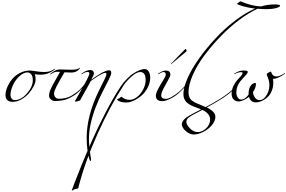

<svg xmlns="http://www.w3.org/2000/svg" viewBox="-20 -1498 4264 2858"><path d="M498 -394Q510 -362 510 -316.5Q510 -271 481 -214Q452 -157 406.5 -105.5Q361 -54 297 -18Q233 18 170 18Q62 18 62 -84Q62 -139 88.5 -201.5Q115 -264 160.5 -319.5Q206 -375 276.5 -411.5Q347 -448 426 -448Q448 -448 516 -437Q584 -426 638 -426Q726 -426 778 -464L798 -476Q802 -476 802 -473.5Q802 -471 793 -462.5Q784 -454 765 -441Q746 -428 720 -416Q660 -386 578 -386Q541 -386 498 -394ZM390 -420Q331 -420 270.5 -365Q210 -310 173 -231Q136 -152 136 -82Q136 -55 152.5 -31.5Q169 -8 200 -8Q295 -8 381.5 -108Q468 -208 468 -302Q468 -368 442.5 -394Q417 -420 390 -420Z M864 -464 1044 -460Q1132 -460 1163 -486Q1168 -490 1170 -490Q1172 -490 1172 -486.5Q1172 -483 1160 -469Q1116 -418 1042 -418Q1016 -418 940 -422Q856 -280 820 -209Q784 -138 784 -106Q784 -74 804 -51Q824 -28 854 -28Q966 -28 1042.5 -72.5Q1119 -117 1168 -164.5Q1217 -212 1240 -246Q1244 -252 1248 -252Q1252 -252 1252 -249Q1252 -246 1250 -242Q1207 -185 1163.5 -143.5Q1120 -102 1102 -90Q1002 -24 935.5 -9Q869 6 796 6Q767 6 738.5 -17.5Q710 -41 710 -72.5Q710 -104 722 -140Q746 -208 874 -428Q854 -430 830 -430Q789 -430 738 -394Q734 -392 730 -392Q726 -392 726 -396Q726 -400 774 -432Q822 -464 864 -464Z M1338 -312Q1443 -386 1502 -418Q1570 -452 1603 -452Q1636 -452 1636 -414Q1636 -385 1602 -318Q1568 -251 1508 -133.5Q1448 -16 1406 94Q1304 362 1304 568Q1304 674 1328 826Q1336 876 1336 881.5Q1336 887 1332.5 892.5Q1329 898 1326 898Q1319 898 1306 857Q1293 816 1281.5 732Q1270 648 1270 556Q1270 231 1446 -135Q1500 -246 1532 -309Q1564 -372 1564 -393Q1564 -414 1550 -414Q1508 -414 1391 -334Q1332 -294 1328 -288Q1326 -280 1312 -256Q1274 -188 1274 -186L1174 -8Q1168 1 1155 3Q1142 5 1127.5 10.5Q1113 16 1108 16Q1096 16 1096 6Q1096 2 1154 -96Q1310 -364 1310 -402Q1310 -428 1286 -428Q1251 -428 1206 -398Q1197 -392 1194.5 -392Q1192 -392 1192 -396Q1192 -400 1198 -404Q1267 -456 1324 -456Q1349 -456 1363.5 -442Q1378 -428 1378 -406Q1378 -384 1338 -312Z M1768 -198Q1813 -267 1867 -322Q1921 -378 1970 -408Q2070 -470 2130 -470Q2175 -470 2195.5 -430.5Q2216 -391 2216 -346Q2216 -268 2179 -195.5Q2142 -123 2087 -75.5Q2032 -28 1971 0Q1910 28 1863 28Q1816 28 1783 18.5Q1750 9 1737 -1.5Q1724 -12 1724 -17Q1724 -22 1728 -23Q1752 -30 1763 -40Q1784 -60 1786 -60Q1786 -60 1802 -48Q1848 -12 1908.5 -12Q1969 -12 2026 -59Q2083 -106 2115.5 -175Q2148 -244 2148 -303Q2148 -426 2068 -426Q2011 -426 1934 -355.5Q1857 -285 1820 -228Q1623 71 1431.5 496Q1240 921 1144 1304Q1143 1308 1120 1312Q1097 1316 1090 1320Q1055 1340 1051.5 1340Q1048 1340 1048 1337.5Q1048 1335 1085.5 1234.5Q1123 1134 1193.5 961Q1264 788 1350 593.5Q1436 399 1549 181.5Q1662 -36 1768 -198Z M2346 -398Q2337 -392 2334.5 -392Q2332 -392 2332 -396Q2332 -400 2338 -404Q2402 -448 2448 -448Q2516 -448 2516 -386Q2516 -364 2482 -304.5Q2448 -245 2414 -180Q2380 -115 2380 -78Q2380 -26 2450 -26Q2484 -26 2539.5 -58Q2595 -90 2637 -125Q2679 -160 2711 -195Q2743 -230 2750.5 -242Q2758 -254 2762 -254Q2766 -254 2766 -251Q2766 -248 2764 -244Q2715 -178 2656 -126Q2592 -65 2516 -28.5Q2440 8 2395 8Q2350 8 2325 -12Q2300 -32 2300 -72Q2300 -112 2337 -180Q2374 -248 2411 -306.5Q2448 -365 2448 -384.5Q2448 -404 2439.5 -415Q2431 -426 2418 -426Q2388 -426 2346 -398ZM2528 -552 2722 -752Q2740 -770 2744 -770Q2748 -770 2753 -758.5Q2758 -747 2758 -740Q2758 -733 2750 -728Q2709 -692 2644.5 -640.5Q2580 -589 2536 -550Q2532 -542 2527 -542Q2522 -542 2522 -544Z M2992 138Q2969 150 2894 188.5Q2819 227 2786.5 253Q2754 279 2754 317.5Q2754 356 2806.5 412Q2859 468 2924 468Q2989 468 3048 412.5Q3107 357 3108 282Q3108 193 2992 138ZM3562 -1478Q3717 -1410 3864 -1402Q3963 -1432 4066 -1432Q4114 -1432 4132 -1426Q4150 -1420 4150 -1416Q4150 -1392 4076 -1374Q4023 -1362 3948.5 -1362Q3874 -1362 3814 -1368Q3686 -1310 3541.5 -1202Q3397 -1094 3265 -957.5Q3133 -821 3024.5 -676Q2916 -531 2851 -384.5Q2786 -238 2786 -124Q2786 -36 2844 4Q2874 24 2901.5 37Q2929 50 2972.5 66.5Q3016 83 3042 96Q3297 -39 3416 -142Q3483 -201 3514 -248Q3518 -254 3522 -254Q3526 -254 3526 -251Q3526 -248 3524 -244Q3474 -178 3426 -136Q3329 -45 3058 102Q3186 162 3186 242Q3186 302 3135 363.5Q3084 425 3009.5 463.5Q2935 502 2868 504Q2816 504 2771.5 473Q2727 442 2706.5 409Q2686 376 2686 358Q2686 301 2751 253Q2792 223 2876.5 180Q2961 137 2974 130Q2957 123 2919.5 109Q2882 95 2858.5 86Q2835 77 2803.5 58.5Q2772 40 2754 21Q2710 -25 2710 -96Q2710 -195 2773 -336.5Q2836 -478 2945 -630Q3054 -782 3188 -926.5Q3322 -1071 3478 -1190Q3634 -1309 3776 -1370Q3639 -1388 3547 -1421Q3508 -1435 3508 -1442Q3508 -1445 3532 -1461.5Q3556 -1478 3562 -1478Z M3576 -424Q3518 -424 3480 -398Q3471 -392 3468.5 -392Q3466 -392 3466 -396Q3466 -400 3472 -404Q3538 -448 3598 -448Q3638 -448 3653 -444Q3668 -440 3668 -427Q3668 -414 3650.5 -392.5Q3633 -371 3608 -345.5Q3583 -320 3558 -289Q3533 -258 3515.5 -214.5Q3498 -171 3498 -124Q3498 -77 3519 -46.5Q3540 -16 3570 -16Q3628 -16 3680 -90Q3680 -166 3701 -204Q3719 -236 3734 -246Q3764 -264 3777 -264Q3790 -264 3790 -246Q3790 -195 3746 -128Q3748 -84 3774.5 -46Q3801 -8 3845.5 -8Q3890 -8 3926 -51Q3990 -127 3990 -234Q3990 -285 3970 -335Q3950 -385 3950 -394Q3950 -401 3975 -416.5Q4000 -432 4012 -432Q4017 -432 4021.5 -414Q4026 -396 4045 -378Q4064 -360 4100.5 -360Q4137 -360 4210 -404Q4219 -410 4221.5 -410Q4224 -410 4224 -406Q4224 -402 4218 -398Q4112 -324 4044 -324Q4048 -292 4048 -270Q4048 -205 4027.5 -151.5Q4007 -98 3977 -66Q3946 -34 3910 -12Q3845 26 3786 26Q3727 26 3698 -26Q3693 -34 3686 -56Q3653 -29 3610 -8.5Q3567 12 3529.5 12Q3492 12 3460 -15.5Q3428 -43 3428 -102Q3428 -161 3453.5 -216Q3479 -271 3509 -303Q3539 -335 3564.5 -364Q3590 -393 3590 -408.5Q3590 -424 3576 -424Z"/></svg>

Font: Miama
Style: Regular
Weight: 400
Italic angle: 16.5°
Designer: Linus Romer
Foundry: Linus Romer
Version: 0.32